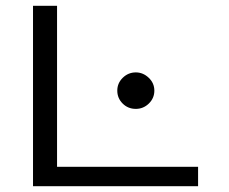

<svg xmlns="http://www.w3.org/2000/svg" viewBox="-20 -643 790 663"><path d="M94 0V-623H177V-67H664V0ZM449 -267Q422 -267 403.5 -285.5Q385 -304 385 -330Q385 -356 404 -374.5Q423 -393 449 -393Q474 -393 493.5 -374.5Q513 -356 513 -330Q513 -304 494 -285.5Q475 -267 449 -267Z"/></svg>

Font: Inconsolata ExtraExpanded Thin
Style: Regular
Weight: 100
Width: 8
Monospace: yes
Designer: Raph Levien, Cyreal, Brenton Simpson
Foundry: Raph Levien, Cyreal, Google
Version: Version 3.100; ttfautohint (v1.8.4.7-5d5b)